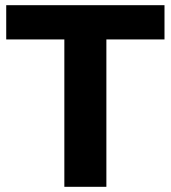

<svg xmlns="http://www.w3.org/2000/svg" viewBox="-20 -720 658 740"><path d="M228 0V-568H4V-700H614V-568H390V0Z"/></svg>

Font: Montserrat Thin
Style: Bold
Weight: 700
Version: Version 9.000